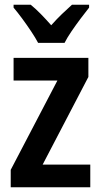

<svg xmlns="http://www.w3.org/2000/svg" viewBox="-20 -786 422 806"><path d="M359 0H25V-73L221 -448H37V-543H351V-463L159 -95H359ZM140 -606Q129 -627 111 -654Q93 -681 73.5 -707.5Q54 -734 37 -754V-766H109Q129 -750 151 -727.5Q173 -705 195 -680Q220 -708 240 -727Q260 -746 282 -766H354V-754Q338 -734 318.5 -708Q299 -682 280.5 -655Q262 -628 251 -606Z"/></svg>

Font: Noto Sans Thai Looped Condensed SemiBold
Style: Regular
Weight: 600
Width: 3
Designer: Sasikarn Vongin, Ben Mitchell
Foundry: The Fontpad Ltd
Version: Version 1.001; ttfautohint (v1.8.4.7-5d5b)